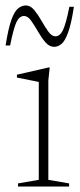

<svg xmlns="http://www.w3.org/2000/svg" viewBox="-38 -683 292 703"><path d="M144 -436 139 -388.5V-24.5L215 -11.5V0H28V-11.5L104 -24.5V-383Q96 -384.5 71.5 -389.5Q47 -394.5 24 -399V-409.5L140 -436ZM232.5 -658Q223 -595 211.2 -563.5Q199.5 -532 186.8 -521.8Q174 -511.5 160 -511.5Q142.5 -511.5 128 -528.5Q113.5 -545.5 100.8 -568Q88 -590.5 75.8 -607.5Q63.5 -624.5 50 -624.5Q33 -624.5 22.2 -601.8Q11.5 -579 -1 -516.5H-17.5Q-7.5 -580 4 -611.2Q15.5 -642.5 29 -652.8Q42.5 -663 57 -663Q73.5 -663 87.5 -646Q101.5 -629 114.2 -606.5Q127 -584 139.2 -567Q151.5 -550 165 -550Q181.5 -550 192.5 -572.8Q203.5 -595.5 216 -658Z"/></svg>

Font: Newsreader 16pt ExtraLight
Style: Regular
Weight: 275
Designer: Hugues Gentile
Foundry: Production Type
Version: Version 1.003; ttfautohint (v1.8.3)